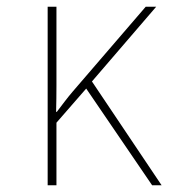

<svg xmlns="http://www.w3.org/2000/svg" viewBox="-20 -548 540 568"><path d="M147 0V-185L235 -286L430 0H458L252 -307L442 -528H411L195 -277Q183 -263 172 -248.5Q161 -234 148 -217H146Q147 -258 147 -295Q147 -332 147 -373V-528H121V0Z"/></svg>

Font: Noto Sans Mono UI Condensed Thin
Style: Regular
Weight: 250
Width: 3
Designer: Monotype Design team
Foundry: Monotype Imaging Inc.
Version: 1.000